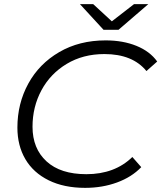

<svg xmlns="http://www.w3.org/2000/svg" viewBox="-20 -901 779 927"><path d="M64 -285Q64 -401 116.5 -497Q169 -593 266 -649.5Q363 -706 490 -706Q574 -706 639 -679.5Q704 -653 739 -604L687 -558Q620 -640 484 -640Q381 -640 302 -592.5Q223 -545 180 -465Q137 -385 137 -289Q137 -184 204.5 -122Q272 -60 397 -60Q534 -60 619 -143L662 -94Q616 -46 545 -20Q474 6 391 6Q289 6 215 -30.5Q141 -67 102.5 -132.5Q64 -198 64 -285ZM696 -881 552 -757H480L366 -881H430L520 -798L627 -881Z"/></svg>

Font: Idrija
Style: Italic
Weight: 400
Italic angle: -11.3°
Designer: Julieta Ulanovsky
Foundry: Julieta Ulanovsky
Version: Version 7.200